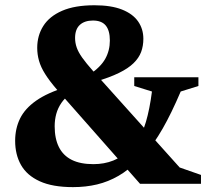

<svg xmlns="http://www.w3.org/2000/svg" viewBox="-20 -716 820 748"><path d="M352 -398 255 -351.5Q232.5 -334.5 219 -314.8Q205.5 -295 199.2 -272.2Q193 -249.5 193 -224Q193 -176 209.5 -143Q226 -110 259.5 -93.2Q293 -76.5 344 -76.5Q386 -76.5 421.2 -90.5Q456.5 -104.5 485 -134.5L512.5 -161.5Q534 -192.5 548.5 -241.2Q563 -290 572 -359.5L503 -381V-415H753V-381L684 -359.5Q647.5 -274 613.8 -215.2Q580 -156.5 544 -114L518 -91.5Q481.5 -54 441.8 -31Q402 -8 358.2 2.5Q314.5 13 264.5 13Q184.5 13 134.8 -9.8Q85 -32.5 62 -73Q39 -113.5 39 -167.5Q39 -215 58 -254Q77 -293 120.8 -323.8Q164.5 -354.5 238 -377L328.5 -425.5Q372 -454.5 390 -486.8Q408 -519 408 -558Q408 -597 392 -616.5Q376 -636 342 -636Q309.5 -636 291 -619Q272.5 -602 272.5 -568Q272.5 -549 278.8 -531Q285 -513 300.2 -491.5Q315.5 -470 342 -440L680 -63.5L763 -34.5V0H525.5L201 -368Q172.5 -401 155.8 -427.8Q139 -454.5 132 -479.2Q125 -504 125 -529.5Q125 -577.5 148.8 -615Q172.5 -652.5 222 -674Q271.5 -695.5 348 -695.5Q413 -695.5 455.2 -678.8Q497.5 -662 518 -632.5Q538.5 -603 538.5 -565Q538.5 -537 529.8 -513.5Q521 -490 500.2 -469.8Q479.5 -449.5 443.2 -431.8Q407 -414 352 -398Z"/></svg>

Font: Newsreader
Style: Bold
Weight: 700
Designer: Hugues Gentile
Foundry: Production Type
Version: Version 1.003